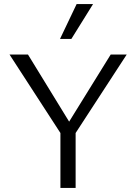

<svg xmlns="http://www.w3.org/2000/svg" viewBox="-20 -927 672 947"><path d="M278 -271 27 -658H118L321 -327L526 -658H605L353 -271V0H278ZM358 -907H439L332 -735H276Z"/></svg>

Font: QiushuiShotai Bright
Style: Regular
Weight: 400
Designer: Christian Thalmann (Catharsis Fonts)
Version: Version 1.250;